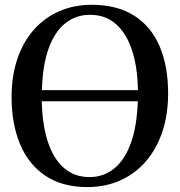

<svg xmlns="http://www.w3.org/2000/svg" viewBox="-20 -772 752 804"><path d="M350 11.5Q242 12 170.5 -35.8Q99 -83.5 63.8 -168.8Q28.5 -254 28.5 -365Q28.5 -454.5 52.8 -525.8Q77 -597 122 -647.8Q167 -698.5 228.8 -725.2Q290.5 -752 365.5 -752Q472 -751.5 543 -705.8Q614 -660 649 -576.8Q684 -493.5 684 -381.5Q684 -292.5 659.8 -220.2Q635.5 -148 591 -96.5Q546.5 -45 485.2 -17.2Q424 10.5 350 11.5ZM355 -30.5Q413.5 -30.5 457.8 -66Q502 -101.5 527.8 -172.2Q553.5 -243 557 -348H155Q157 -250 180.2 -178.8Q203.5 -107.5 247.5 -69Q291.5 -30.5 355 -30.5ZM155.5 -394.5H557.5Q556 -491 532.8 -561.8Q509.5 -632.5 465.5 -671.2Q421.5 -710 357 -710Q298.5 -710 254.2 -675.2Q210 -640.5 184.2 -570.5Q158.5 -500.5 155.5 -394.5Z"/></svg>

Font: Merriweather 72pt Medium
Style: Regular
Weight: 500
Version: Version 2.100